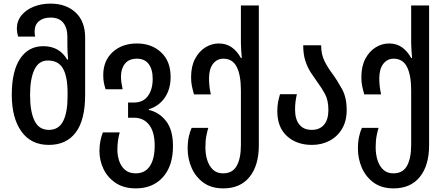

<svg xmlns="http://www.w3.org/2000/svg" viewBox="-20 -790 2451 1060"><path d="M250 10Q151 10 98 -64.5Q45 -139 45 -267Q45 -397 91 -466Q137 -535 219 -535Q308 -535 351 -461H356Q354 -482 353 -501.5Q352 -521 352 -537V-587Q352 -636 329 -664.5Q306 -693 259 -693Q219 -693 195 -673Q171 -653 171 -615Q171 -602 174 -588H80Q73 -612 73 -631Q73 -673 97.5 -704Q122 -735 164.5 -752.5Q207 -770 259 -770Q345 -770 397.5 -721Q450 -672 450 -583V-266Q450 -127 398 -58.5Q346 10 250 10ZM250 -73Q304 -73 328.5 -121Q353 -169 353 -256V-280Q353 -366 328 -411Q303 -456 244 -456Q194 -456 170 -405.5Q146 -355 146 -266Q146 -174 170.5 -123.5Q195 -73 250 -73Z M730 250Q663 250 618 219.5Q573 189 551 142Q529 95 529 44Q529 14 534.5 -13Q540 -40 548 -59H641Q636 -43 632 -17.5Q628 8 628 37Q628 67 637.5 97Q647 127 669.5 147Q692 167 729 167Q781 167 807.5 127Q834 87 834 14Q834 -61 803.5 -100.5Q773 -140 720 -140H687V-224H720Q771 -224 797 -260.5Q823 -297 823 -354Q823 -408 800.5 -437Q778 -466 736 -466Q692 -466 670 -438.5Q648 -411 648 -368Q648 -348 650.5 -333Q653 -318 657 -297H563Q556 -319 553 -336Q550 -353 550 -375Q550 -455 602 -502.5Q654 -550 736 -550Q817 -550 869.5 -501Q922 -452 922 -365Q922 -299 890.5 -252Q859 -205 802 -187V-183Q859 -170 897 -121.5Q935 -73 935 17Q935 126 879.5 188Q824 250 730 250Z M1213 250Q1147 250 1103.5 218.5Q1060 187 1038 137Q1016 87 1016 30Q1016 -7 1022.5 -36Q1029 -65 1038 -84H1130Q1125 -69 1119.5 -41.5Q1114 -14 1114 24Q1114 61 1124 93.5Q1134 126 1155.5 146.5Q1177 167 1212 167Q1264 167 1287 125.5Q1310 84 1310 10V-290Q1310 -375 1287 -420.5Q1264 -466 1213 -466Q1178 -466 1156 -437.5Q1134 -409 1134 -357Q1134 -312 1144 -269H1051Q1044 -293 1039.5 -314.5Q1035 -336 1035 -364Q1035 -424 1057 -465.5Q1079 -507 1114 -528.5Q1149 -550 1188 -550Q1229 -550 1259 -529Q1289 -508 1310 -470H1315Q1313 -492 1311.5 -514Q1310 -536 1310 -553V-760H1409V12Q1409 123 1358 186.5Q1307 250 1213 250Z M1702 10Q1618 10 1564.5 -38.5Q1511 -87 1511 -176Q1511 -204 1515 -225.5Q1519 -247 1526 -270H1619Q1614 -249 1611.5 -228.5Q1609 -208 1609 -184Q1609 -132 1632.5 -102.5Q1656 -73 1701 -73Q1745 -73 1769 -101.5Q1793 -130 1793 -183Q1793 -236 1774.5 -270.5Q1756 -305 1732 -337Q1714 -362 1696 -389.5Q1678 -417 1666 -453.5Q1654 -490 1654 -540H1753Q1753 -490 1771.5 -453Q1790 -416 1815 -383Q1844 -343 1869 -297Q1894 -251 1894 -183Q1894 -122 1868.5 -79Q1843 -36 1799.5 -13Q1756 10 1702 10Z M2153 250Q2087 250 2043.5 218.5Q2000 187 1978 137Q1956 87 1956 30Q1956 -7 1962.5 -36Q1969 -65 1978 -84H2070Q2065 -69 2059.5 -41.5Q2054 -14 2054 24Q2054 61 2064 93.5Q2074 126 2095.5 146.5Q2117 167 2152 167Q2204 167 2227 125.5Q2250 84 2250 10V-290Q2250 -375 2227 -420.5Q2204 -466 2153 -466Q2118 -466 2096 -437.5Q2074 -409 2074 -357Q2074 -312 2084 -269H1991Q1984 -293 1979.5 -314.5Q1975 -336 1975 -364Q1975 -424 1997 -465.5Q2019 -507 2054 -528.5Q2089 -550 2128 -550Q2169 -550 2199 -529Q2229 -508 2250 -470H2255Q2253 -492 2251.5 -514Q2250 -536 2250 -553V-760H2349V12Q2349 123 2298 186.5Q2247 250 2153 250Z"/></svg>

Font: Noto Sans Georgian Condensed Medium
Style: Regular
Weight: 500
Width: 3
Designer: Monotype Design Team, Akaki Razmadze
Foundry: Google LLC
Version: Version 2.005; ttfautohint (v1.8.4.7-5d5b)